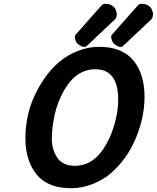

<svg xmlns="http://www.w3.org/2000/svg" viewBox="-20 -970 820 1004"><path d="M566.4 -282.7Q598.1 -371.6 598.1 -447.8Q598.1 -607.9 478.5 -607.9Q377.4 -607.9 314 -495.6Q279.8 -435.1 265.4 -367.9Q251 -300.8 251 -244.4Q251 -188 279.5 -145.5Q308.1 -103 371.1 -103Q472.7 -103 535.2 -214.8Q554.2 -248.5 566.4 -282.7ZM112.8 -248.5Q112.8 -414.6 210 -556.6Q280.8 -661.1 383.3 -702.1Q439.9 -725.1 496.8 -725.1Q553.7 -725.1 594 -710.7Q634.3 -696.3 660.4 -671.9Q686.5 -647.5 704.1 -613.3Q735.8 -550.8 735.8 -462.9Q735.8 -359.4 692.4 -252.9Q648.4 -143.1 564.5 -68.4Q522.9 -31.2 466.3 -8.5Q409.7 14.2 352.5 14.2Q295.4 14.2 255.1 -0.2Q214.8 -14.6 188.7 -39.3Q162.6 -64 145 -98.1Q112.8 -160.6 112.8 -248.5ZM623 -729Q618.7 -724.6 610.8 -724.6Q596.7 -724.6 576.7 -740.2Q570.8 -744.6 565.4 -758.8Q557.1 -780.3 565.4 -788.6L700.2 -940.9Q709 -950.2 720.7 -950.2Q748 -950.2 763.7 -934.6Q771.5 -928.7 775.9 -915.3Q780.3 -901.9 780.3 -896.7Q780.3 -891.6 778.6 -883.1Q776.9 -874.5 771 -868.7ZM433.1 -729Q428.7 -724.6 420.9 -724.6Q406.7 -724.6 386.7 -740.2Q380.4 -745.1 376 -756.3Q371.6 -767.6 371.6 -773.4Q371.6 -784.7 375.5 -788.6L510.3 -940.9Q519 -950.2 530.8 -950.2Q558.1 -950.2 573.7 -934.6Q582 -928.2 586.4 -915.5Q590.8 -902.8 590.8 -896.5Q590.8 -878.4 581.1 -868.7Z"/></svg>

Font: Tuffy
Style: BoldItalic
Weight: 700
Italic angle: -12°
Designer: Thatcher Ulrich, Karoly Barta, Michael Everson
Version: Version 001.271